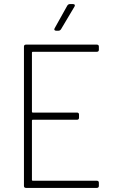

<svg xmlns="http://www.w3.org/2000/svg" viewBox="-20 -918 560 938"><path d="M453 -665H140Q136 -665 136 -661V-372Q136 -368 140 -368H356Q366 -368 366 -358V-343Q366 -333 356 -333H140Q136 -333 136 -329V-39Q136 -35 140 -35H453Q463 -35 463 -25V-10Q463 0 453 0H107Q97 0 97 -10V-690Q97 -700 107 -700H453Q463 -700 463 -690V-675Q463 -665 453 -665ZM247 -780 309 -891Q314 -898 321 -898H337Q343 -898 345 -894.5Q347 -891 344 -886L278 -775Q273 -768 266 -768H254Q248 -768 246 -771.5Q244 -775 247 -780Z"/></svg>

Font: Barlow Semi Condensed ExLight
Style: Regular
Weight: 275
Width: 4
Designer: Jeremy Tribby
Foundry: Tribby Type
Version: Version 1.408